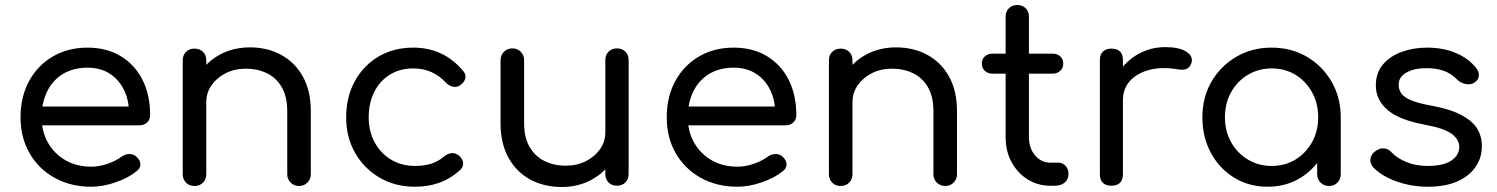

<svg xmlns="http://www.w3.org/2000/svg" viewBox="-20 -741 5973 766"><path d="M344 4Q262 4 198 -31.5Q134 -67 98 -129.5Q62 -192 62 -273Q62 -355 96 -417.5Q130 -480 190.5 -515.5Q251 -551 329 -551Q406 -551 462.5 -516.5Q519 -482 549 -421.5Q579 -361 579 -282Q579 -264 567 -252.5Q555 -241 536 -241H126V-316H537L495 -287Q495 -340 475 -381.5Q455 -423 418 -447Q381 -471 329 -471Q272 -471 230.5 -445.5Q189 -420 167.5 -375Q146 -330 146 -273Q146 -216 171.5 -171.5Q197 -127 241.5 -101.5Q286 -76 344 -76Q377 -76 410.5 -88Q444 -100 465 -116Q479 -126 495 -126.5Q511 -127 523 -117Q539 -103 540 -86.5Q541 -70 525 -58Q492 -31 441 -13.5Q390 4 344 4Z M1173 1Q1153 1 1139.5 -12.5Q1126 -26 1126 -46V-297Q1126 -355 1104.5 -392.5Q1083 -430 1045.5 -448.5Q1008 -467 961 -467Q916 -467 880.5 -449Q845 -431 824 -401Q803 -371 803 -333H742Q743 -396 774 -445.5Q805 -495 858 -523.5Q911 -552 977 -552Q1046 -552 1101 -522.5Q1156 -493 1188 -436Q1220 -379 1220 -297V-46Q1220 -26 1206.5 -12.5Q1193 1 1173 1ZM756 1Q735 1 722 -12.5Q709 -26 709 -46V-500Q709 -521 722 -534Q735 -547 756 -547Q777 -547 790 -534Q803 -521 803 -500V-46Q803 -26 790 -12.5Q777 1 756 1Z M1636 4Q1556 4 1494 -32.5Q1432 -69 1396.5 -131.5Q1361 -194 1361 -273Q1361 -354 1395.5 -417Q1430 -480 1490.5 -515.5Q1551 -551 1629 -551Q1689 -551 1738.5 -528Q1788 -505 1827 -459Q1840 -445 1836.5 -429Q1833 -413 1816 -401Q1803 -392 1787.5 -395Q1772 -398 1759 -411Q1707 -468 1629 -468Q1576 -468 1536 -443.5Q1496 -419 1473.5 -375Q1451 -331 1451 -273Q1451 -217 1474.5 -173.5Q1498 -130 1539.5 -104.5Q1581 -79 1636 -79Q1672 -79 1700.5 -88Q1729 -97 1752 -117Q1767 -129 1782.5 -130Q1798 -131 1810 -121Q1826 -108 1827.5 -91.5Q1829 -75 1816 -63Q1744 4 1636 4Z M2221 5Q2151 5 2096 -24.5Q2041 -54 2009 -111Q1977 -168 1977 -250V-501Q1977 -521 1990.5 -534.5Q2004 -548 2024 -548Q2044 -548 2057.5 -534.5Q2071 -521 2071 -501V-250Q2071 -192 2093 -154.5Q2115 -117 2152.5 -98.5Q2190 -80 2237 -80Q2282 -80 2317.5 -98Q2353 -116 2374 -146Q2395 -176 2395 -214H2455Q2454 -152 2423 -102Q2392 -52 2339.5 -23.5Q2287 5 2221 5ZM2441 0Q2421 0 2408 -13Q2395 -26 2395 -47V-501Q2395 -522 2408 -535Q2421 -548 2441 -548Q2462 -548 2475 -535Q2488 -522 2488 -501V-47Q2488 -26 2475 -13Q2462 0 2441 0Z M2922 4Q2840 4 2776 -31.5Q2712 -67 2676 -129.5Q2640 -192 2640 -273Q2640 -355 2674 -417.5Q2708 -480 2768.5 -515.5Q2829 -551 2907 -551Q2984 -551 3040.5 -516.5Q3097 -482 3127 -421.5Q3157 -361 3157 -282Q3157 -264 3145 -252.5Q3133 -241 3114 -241H2704V-316H3115L3073 -287Q3073 -340 3053 -381.5Q3033 -423 2996 -447Q2959 -471 2907 -471Q2850 -471 2808.5 -445.5Q2767 -420 2745.5 -375Q2724 -330 2724 -273Q2724 -216 2749.5 -171.5Q2775 -127 2819.5 -101.5Q2864 -76 2922 -76Q2955 -76 2988.5 -88Q3022 -100 3043 -116Q3057 -126 3073 -126.5Q3089 -127 3101 -117Q3117 -103 3118 -86.5Q3119 -70 3103 -58Q3070 -31 3019 -13.5Q2968 4 2922 4Z M3751 1Q3731 1 3717.5 -12.5Q3704 -26 3704 -46V-297Q3704 -355 3682.5 -392.5Q3661 -430 3623.5 -448.5Q3586 -467 3539 -467Q3494 -467 3458.5 -449Q3423 -431 3402 -401Q3381 -371 3381 -333H3320Q3321 -396 3352 -445.5Q3383 -495 3436 -523.5Q3489 -552 3555 -552Q3624 -552 3679 -522.5Q3734 -493 3766 -436Q3798 -379 3798 -297V-46Q3798 -26 3784.5 -12.5Q3771 1 3751 1ZM3334 1Q3313 1 3300 -12.5Q3287 -26 3287 -46V-500Q3287 -521 3300 -534Q3313 -547 3334 -547Q3355 -547 3368 -534Q3381 -521 3381 -500V-46Q3381 -26 3368 -12.5Q3355 1 3334 1Z M4171 0Q4120 0 4079.5 -25.5Q4039 -51 4015.5 -94.5Q3992 -138 3992 -194V-675Q3992 -695 4005 -708Q4018 -721 4038 -721Q4059 -721 4072 -708Q4085 -695 4085 -675V-194Q4085 -150 4109.5 -121Q4134 -92 4171 -92H4203Q4220 -92 4231.5 -79Q4243 -66 4243 -46Q4243 -26 4228 -13Q4213 0 4190 0ZM3940 -447Q3921 -447 3909 -458.5Q3897 -470 3897 -486Q3897 -505 3909 -516Q3921 -527 3940 -527H4179Q4198 -527 4210 -516Q4222 -505 4222 -486Q4222 -470 4210 -458.5Q4198 -447 4179 -447Z M4411 -340Q4412 -401 4441.5 -449Q4471 -497 4520.5 -525Q4570 -553 4629 -553Q4684 -553 4712 -535.5Q4740 -518 4734 -492Q4730 -478 4721.5 -471Q4713 -464 4701 -463Q4689 -462 4675 -465Q4613 -475 4564.5 -462Q4516 -449 4488 -418Q4460 -387 4460 -340ZM4414 0Q4392 0 4380 -11.5Q4368 -23 4368 -46V-501Q4368 -523 4380 -535Q4392 -547 4414 -547Q4437 -547 4448.5 -535.5Q4460 -524 4460 -501V-46Q4460 -24 4448.5 -12Q4437 0 4414 0Z M5037 4Q4963 4 4904 -32Q4845 -68 4811 -131Q4777 -194 4777 -273Q4777 -353 4813.5 -415.5Q4850 -478 4912.5 -514.5Q4975 -551 5053 -551Q5132 -551 5194 -514.5Q5256 -478 5292.5 -415Q5329 -352 5329 -273L5293 -265Q5293 -189 5259.5 -128Q5226 -67 5168.5 -31.5Q5111 4 5037 4ZM5053 -79Q5107 -79 5148.5 -104.5Q5190 -130 5214.5 -174Q5239 -218 5239 -273Q5239 -329 5214.5 -373Q5190 -417 5148.5 -442.5Q5107 -468 5053 -468Q5001 -468 4958.5 -442.5Q4916 -417 4891.5 -373Q4867 -329 4867 -273Q4867 -218 4891.5 -174Q4916 -130 4958.5 -104.5Q5001 -79 5053 -79ZM5282 1Q5262 1 5248.5 -12.5Q5235 -26 5235 -46V-205L5254 -302L5329 -273V-46Q5329 -26 5316 -12.5Q5303 1 5282 1Z M5677 4Q5611 4 5552 -17Q5493 -38 5459 -73Q5445 -88 5447.5 -106.5Q5450 -125 5466 -137Q5484 -151 5502 -149Q5520 -147 5532 -133Q5552 -111 5590 -95Q5628 -79 5675 -79Q5738 -79 5769.5 -100Q5801 -121 5802 -153Q5802 -185 5771 -207.5Q5740 -230 5662 -244Q5561 -263 5515 -303Q5469 -343 5469 -400Q5469 -451 5498 -484.5Q5527 -518 5573.5 -534.5Q5620 -551 5672 -551Q5738 -551 5788.5 -529.5Q5839 -508 5869 -470Q5881 -455 5880 -439Q5879 -423 5863 -412Q5849 -402 5829 -405.5Q5809 -409 5795 -422Q5770 -448 5740 -458.5Q5710 -469 5670 -469Q5622 -469 5591 -451.5Q5560 -434 5560 -403Q5560 -384 5570.5 -368.5Q5581 -353 5609.5 -341Q5638 -329 5693 -319Q5768 -305 5811.5 -281.5Q5855 -258 5873.5 -227.5Q5892 -197 5892 -158Q5892 -111 5866.5 -74.5Q5841 -38 5793.5 -17Q5746 4 5677 4Z"/></svg>

Font: Comfortaa SemiBold
Style: Regular
Weight: 600
Designer: Johan Aakerlund
Foundry: Johan Aakerlund
Version: Version 3.104; ttfautohint (v1.8.1.43-b0c9)